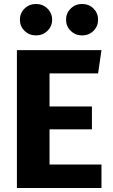

<svg xmlns="http://www.w3.org/2000/svg" viewBox="-20 -945 566 965"><path d="M103.5 -902Q127 -925 161 -925Q195 -925 218.5 -902Q242 -879 242 -846Q242 -813 218.5 -790Q195 -767 161 -767Q127 -767 103.5 -790Q80 -813 80 -846Q80 -879 103.5 -902ZM392 -925Q427 -925 450 -902Q473 -879 473 -846Q473 -813 450 -790Q427 -767 392 -767Q359 -767 335.5 -790Q312 -813 312 -846Q312 -879 335.5 -902Q359 -925 392 -925ZM490 -693 473 -576H229V-410H442V-295H229V-118H490V0H65V-693Z"/></svg>

Font: FiraGO
Style: Bold
Weight: 700
Designer: bBox Type
Foundry: bBox Type GmbH
Version: Version 1.001;PS 001.001;hotconv 1.0.88;makeotf.lib2.5.64775